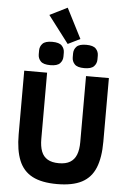

<svg xmlns="http://www.w3.org/2000/svg" viewBox="-70 -1177 834 1238"><g transform="rotate(5 347.0 -557.5)"><path d="M73 -698H221V-270Q221 -221 233.5 -188.5Q246 -156 274 -139.5Q302 -123 347 -123Q392 -123 419.5 -139.5Q447 -156 460 -188.5Q473 -221 473 -270V-698H621V-286Q621 -183 594 -117Q567 -51 507 -19.5Q447 12 347 12Q247 12 187 -19.5Q127 -51 100 -117Q73 -183 73 -286ZM337 -894 203 -1070 317 -1127 416 -933ZM237 -748Q192 -748 174.5 -766.5Q157 -785 157 -811V-836Q157 -862 174.5 -880.5Q192 -899 237 -899Q282 -899 299.5 -880.5Q317 -862 317 -836V-811Q317 -785 299.5 -766.5Q282 -748 237 -748ZM457 -748Q412 -748 394.5 -766.5Q377 -785 377 -811V-836Q377 -862 394.5 -880.5Q412 -899 457 -899Q502 -899 519.5 -880.5Q537 -862 537 -836V-811Q537 -785 519.5 -766.5Q502 -748 457 -748Z"/></g></svg>

Font: IBM Plex Sans Var
Style: Regular
Weight: 400
Designer: Mike Abbink, Paul van der Laan, Pieter van Rosmalen
Foundry: Bold Monday
Version: Version 3.000